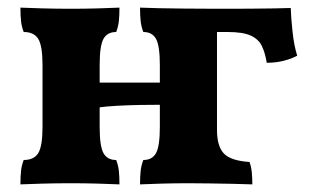

<svg xmlns="http://www.w3.org/2000/svg" viewBox="-20 -481 812 504"><path d="M347.6 3Q347.6 -17.2 349.2 -32.2Q350.8 -47.2 356.2 -61Q379.6 -61 389.6 -79.1Q399.6 -97.2 399.6 -148V-310Q399.6 -360.8 389.6 -378.9Q379.6 -397 356.2 -397Q350.8 -410.8 349.2 -425.8Q347.6 -440.8 347.6 -461Q367.4 -460 395.9 -459.5Q424.4 -459 462.4 -458.5Q500.4 -458 549.6 -458V-140.2Q549.6 -96.8 567.8 -77.9Q586 -59 635 -55.8Q639.8 -43 641.1 -26.7Q642.4 -10.4 642.4 3Q619.4 2 589.9 1.5Q560.4 1 530.2 0.5Q500 0 474.6 0Q438.2 0 403.6 1Q369 2 347.6 3ZM33.6 3Q33.6 -17.2 35.2 -32.2Q36.8 -47.2 42.2 -61Q69.2 -61 80.4 -79.1Q91.6 -97.2 91.6 -148V-310Q91.6 -360.8 80.4 -378.9Q69.2 -397 42.2 -397Q36.8 -410.8 35.2 -425.8Q33.6 -440.8 33.6 -461Q55.6 -460 92 -459Q128.4 -458 166.6 -458Q203 -458 237.6 -459Q272.2 -460 293.6 -461Q293.6 -440.8 292 -425.8Q290.4 -410.8 285 -397Q261.6 -397 251.6 -378.9Q241.6 -360.8 241.6 -310V-148Q241.6 -97.2 251.6 -79.1Q261.6 -61 285 -61Q290.4 -47.2 292 -32.2Q293.6 -17.2 293.6 3Q272.2 2 237.6 1Q203 0 166.6 0Q128.4 0 92 1Q55.6 2 33.6 3ZM235.4 -198.6V-264.2H406V-206Q379.8 -206 349 -205.5Q318.2 -205 288.5 -203.4Q258.8 -201.8 235.4 -198.6ZM680.2 -316.2Q676 -342.4 667.3 -360.4Q658.6 -378.4 637.9 -387.7Q617.2 -397 577.2 -397H516.8L542.4 -458Q596.8 -458 634.2 -458.2Q671.6 -458.4 697.6 -458.9Q723.6 -459.4 743.2 -460Q744 -433.6 748 -396.9Q752 -360.2 760.2 -334.8Q745.6 -326.8 724.8 -321.5Q704 -316.2 680.2 -316.2Z"/></svg>

Font: Vollkorn
Style: Regular
Weight: 400
Designer: Friedrich Althausen
Foundry: Friedrich Althausen
Version: Version 4.104